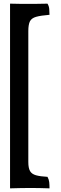

<svg xmlns="http://www.w3.org/2000/svg" viewBox="-20 -762 332 1051"><path d="M35 -742Q62 -741 86 -741Q110 -741 131 -741Q159 -741 183.5 -741Q208 -741 240 -742Q248 -729 249.5 -713.5Q251 -698 251 -681Q203 -677 178 -670Q153 -663 144 -645.5Q135 -628 135 -592V125Q135 158 144.5 174.5Q154 191 177.5 197.5Q201 204 240 206Q248 221 249.5 235.5Q251 250 251 269Q224 268 197 267.5Q170 267 148 267Q122 267 94 267.5Q66 268 35 269Z"/></svg>

Font: Vollkorn
Style: Bold
Weight: 700
Designer: Friedrich Althausen
Foundry: Friedrich Althausen
Version: Version 5.000